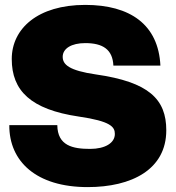

<svg xmlns="http://www.w3.org/2000/svg" viewBox="-20 -752 717 784"><path d="M338 12C518 12 659 -60 659 -220C659 -347 588 -417 372 -448C261 -464 236 -489 236 -520C236 -554 272 -576 328 -576C400 -576 440 -550 443 -484H635C627 -652 511 -732 328 -732C134 -732 28 -635 28 -511C28 -382 105 -305 302 -276C432 -257 449 -234 449 -205C449 -168 409 -144 348 -144C277 -144 215 -157 214 -241H18C17 -93 128 12 338 12Z"/></svg>

Font: Aspekta 900
Style: Regular
Weight: 900
Designer: Ivo Dolenc
Version: Version 2.000